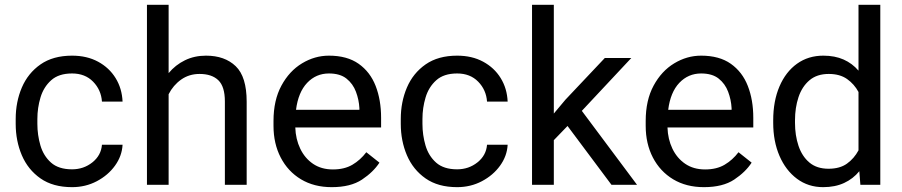

<svg xmlns="http://www.w3.org/2000/svg" viewBox="-20 -770 3759 800"><path d="M280.3 -64.5Q328.6 -64.5 365 -93.5Q401.4 -122.6 404.8 -167H490.7Q488.3 -120.1 459.2 -79.8Q430.2 -39.6 383.3 -14.9Q336.4 9.8 280.3 9.8Q200.7 9.8 148.7 -26.6Q96.7 -63 71 -123Q45.4 -183.1 45.4 -253.9V-274.4Q45.4 -345.2 71 -405.3Q96.7 -465.3 148.9 -501.7Q201.2 -538.1 280.3 -538.1Q342.3 -538.1 388.7 -512.9Q435.1 -487.8 461.7 -444.6Q488.3 -401.4 490.7 -346.7H404.8Q401.4 -395.5 367.9 -429.7Q334.5 -463.9 280.3 -463.9Q224.6 -463.9 193.1 -435.5Q161.6 -407.2 148.7 -363.8Q135.7 -320.3 135.7 -274.4V-253.9Q135.7 -207.5 148.4 -164.1Q161.1 -120.6 192.6 -92.5Q224.1 -64.5 280.3 -64.5Z M682.6 -750V-465.3Q710.9 -499.5 750.5 -518.8Q790 -538.1 838.4 -538.1Q916.5 -538.1 962.2 -494.1Q1007.8 -450.2 1007.8 -346.2V0H917V-347.2Q917 -409.2 889.9 -435.5Q862.8 -461.9 811.5 -461.9Q768.1 -461.9 734.9 -438.5Q701.7 -415 682.6 -377.4V0H592.3V-750Z M1362.3 9.8Q1288.6 9.8 1234.1 -22.9Q1179.7 -55.7 1149.7 -113.5Q1119.6 -171.4 1119.6 -245.6V-266.1Q1119.6 -352.5 1152.6 -413.3Q1185.5 -474.1 1238.5 -506.1Q1291.5 -538.1 1350.6 -538.1Q1426.3 -538.1 1474.4 -504.2Q1522.5 -470.2 1545.2 -411.9Q1567.9 -353.5 1567.9 -279.3V-238.8H1210.4Q1211.9 -190.4 1231 -150.6Q1250 -110.8 1284.4 -87.4Q1318.8 -64 1367.2 -64Q1415 -64 1448.2 -83.5Q1481.4 -103 1506.3 -135.7L1561 -92.3Q1535.6 -53.2 1488.3 -21.7Q1440.9 9.8 1362.3 9.8ZM1350.6 -463.9Q1296.9 -463.9 1259.8 -424.8Q1222.7 -385.7 1213.4 -312.5H1477.5V-319.3Q1475.6 -354.5 1463.1 -387.7Q1450.7 -420.9 1423.8 -442.4Q1397 -463.9 1350.6 -463.9Z M1884.8 -64.5Q1933.1 -64.5 1969.5 -93.5Q2005.9 -122.6 2009.3 -167H2095.2Q2092.8 -120.1 2063.7 -79.8Q2034.7 -39.6 1987.8 -14.9Q1940.9 9.8 1884.8 9.8Q1805.2 9.8 1753.2 -26.6Q1701.2 -63 1675.5 -123Q1649.9 -183.1 1649.9 -253.9V-274.4Q1649.9 -345.2 1675.5 -405.3Q1701.2 -465.3 1753.4 -501.7Q1805.7 -538.1 1884.8 -538.1Q1946.8 -538.1 1993.2 -512.9Q2039.6 -487.8 2066.2 -444.6Q2092.8 -401.4 2095.2 -346.7H2009.3Q2005.9 -395.5 1972.4 -429.7Q1939 -463.9 1884.8 -463.9Q1829.1 -463.9 1797.6 -435.5Q1766.1 -407.2 1753.2 -363.8Q1740.2 -320.3 1740.2 -274.4V-253.9Q1740.2 -207.5 1752.9 -164.1Q1765.6 -120.6 1797.1 -92.5Q1828.6 -64.5 1884.8 -64.5Z M2527.8 0 2344.7 -245.1 2287.6 -186V0H2196.8V-750H2287.6V-296.9L2335.9 -354.5L2500 -528.3H2610.4L2404.3 -308.1L2634.3 0Z M2913.1 9.8Q2839.4 9.8 2784.9 -22.9Q2730.5 -55.7 2700.4 -113.5Q2670.4 -171.4 2670.4 -245.6V-266.1Q2670.4 -352.5 2703.4 -413.3Q2736.3 -474.1 2789.3 -506.1Q2842.3 -538.1 2901.4 -538.1Q2977.1 -538.1 3025.1 -504.2Q3073.2 -470.2 3095.9 -411.9Q3118.7 -353.5 3118.7 -279.3V-238.8H2761.2Q2762.7 -190.4 2781.7 -150.6Q2800.8 -110.8 2835.2 -87.4Q2869.6 -64 2918 -64Q2965.8 -64 2999 -83.5Q3032.2 -103 3057.1 -135.7L3111.8 -92.3Q3086.4 -53.2 3039.1 -21.7Q2991.7 9.8 2913.1 9.8ZM2901.4 -463.9Q2847.7 -463.9 2810.5 -424.8Q2773.4 -385.7 2764.2 -312.5H3028.3V-319.3Q3026.4 -354.5 3013.9 -387.7Q3001.5 -420.9 2974.6 -442.4Q2947.8 -463.9 2901.4 -463.9Z M3201.7 -258.3V-268.6Q3201.7 -349.1 3227.8 -409.9Q3253.9 -470.7 3300.8 -504.4Q3347.7 -538.1 3410.6 -538.1Q3458.5 -538.1 3494.9 -522Q3531.2 -505.9 3557.1 -475.6V-750H3647.9V0H3564.9L3560.5 -56.6Q3534.7 -24.9 3497.1 -7.6Q3459.5 9.8 3409.7 9.8Q3347.7 9.8 3300.8 -25.1Q3253.9 -60.1 3227.8 -120.6Q3201.7 -181.2 3201.7 -258.3ZM3292.5 -268.6V-258.3Q3292.5 -206.1 3307.1 -162.4Q3321.8 -118.7 3352.5 -92.8Q3383.3 -66.9 3432.1 -66.9Q3479.5 -66.9 3509.3 -88.4Q3539.1 -109.9 3557.1 -143.6V-386.7Q3539.6 -419.4 3509.5 -440.7Q3479.5 -461.9 3433.1 -461.9Q3383.8 -461.9 3352.8 -435.5Q3321.8 -409.2 3307.1 -365.2Q3292.5 -321.3 3292.5 -268.6Z"/></svg>

Font: Vazirmatn RD FD
Style: Regular
Weight: 400
Designer: Saber Rastikerdar
Foundry: Saber Rastikerdar
Version: Version 33.003